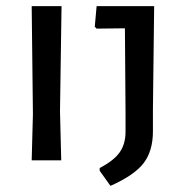

<svg xmlns="http://www.w3.org/2000/svg" viewBox="-20 -521 608 624"><path d="M83 -501H180L175 -159L179 0H83L87 -150ZM481 -501 477 -165V-94Q477 -30 446.5 9.5Q416 49 339 83L304 34V25Q350 1 369 -26Q388 -53 388 -93V-155L386 -429L294 -428L288 -434L294 -501Z"/></svg>

Font: Alegreya Sans SC Medium
Style: Regular
Weight: 500
Designer: Juan Pablo del Peral
Foundry: Huerta Tipografica
Version: Version 2.001;PS 002.001;hotconv 1.0.88;makeotf.lib2.5.64775